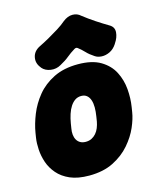

<svg xmlns="http://www.w3.org/2000/svg" viewBox="-117 -844 763 945"><g transform="rotate(-15 264.5 -371.0)"><path d="M504 -225Q499 -192 481 -150.5Q463 -109 429 -69.5Q395 -30 343.5 -4Q292 22 220 22Q162 22 123 5Q84 -12 60 -40Q36 -68 25 -100.5Q14 -133 12 -166Q10 -199 14 -225L18 -250Q25 -293 44 -340.5Q63 -388 96.5 -429Q130 -470 182 -496Q234 -522 306 -522Q378 -522 421.5 -496Q465 -470 486 -429Q507 -388 511 -340.5Q515 -293 508 -250ZM328 -250Q332 -274 332 -295.5Q332 -317 326.5 -333Q321 -349 310 -358Q299 -367 282 -367Q264 -367 250.5 -358Q237 -349 226.5 -333Q216 -317 209 -295.5Q202 -274 198 -250L194 -225Q191 -209 192.5 -194Q194 -179 200.5 -167.5Q207 -156 218.5 -149.5Q230 -143 246 -143Q263 -143 276 -149.5Q289 -156 299 -167.5Q309 -179 315 -194Q321 -209 324 -225ZM507 -666Q531 -652 529 -625.5Q527 -599 509 -573L508 -571Q493 -548 472 -538Q451 -528 430.5 -529Q410 -530 396 -540Q373 -555 359 -570Q345 -585 327 -599Q320 -605 310 -599Q287 -585 269 -570Q251 -555 223 -540Q199 -526 171 -530Q143 -534 127 -553L126 -555Q105 -580 111 -610Q117 -640 149 -656Q172 -667 199.5 -682.5Q227 -698 252.5 -714Q278 -730 295 -745Q319 -764 343.5 -764Q368 -764 385 -748Q413 -726 445.5 -704.5Q478 -683 507 -666Z"/></g></svg>

Font: Winky Sans ExtraBold
Style: Italic
Weight: 800
Italic angle: -8.97852°
Designer: Simon Atzbach
Foundry: typofactur
Version: Version 1.205